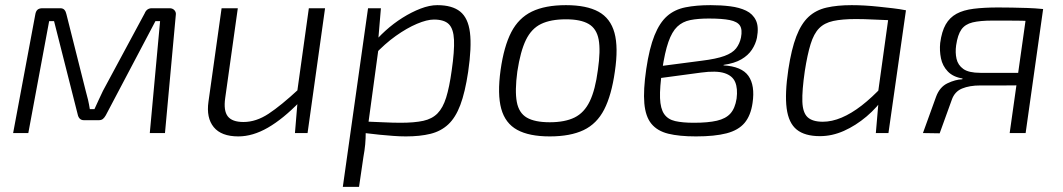

<svg xmlns="http://www.w3.org/2000/svg" viewBox="-20 -517 4129 746"><path d="M639 -485Q651 -485 658 -477Q665 -469 663 -458L621 0H562L602 -435H584L391 -69Q386 -60 380 -55Q374 -50 364 -50H306Q296 -50 290 -56Q284 -62 282 -72L190 -435H171L90 0H31L117 -460Q119 -473 125.5 -479Q132 -485 145 -485H214Q225 -485 230.5 -478.5Q236 -472 238 -462L313 -164Q318 -147 322 -129.5Q326 -112 329 -93H347Q356 -112 363.5 -129Q371 -146 380 -164L542 -465Q550 -485 570 -485Z M904 -485 855 -136Q848 -87 865 -65Q882 -43 926 -43Q975 -43 1023.5 -75Q1072 -107 1140 -170L1145 -122Q1080 -55 1021 -21Q962 13 906 13Q840 13 810.5 -23Q781 -59 790 -122L841 -485ZM1243 -485 1175 0H1126L1137 -133L1133 -148L1180 -485Z M1679 -497Q1737 -497 1768 -472Q1799 -447 1806 -390.5Q1813 -334 1799 -238Q1787 -158 1768.5 -109Q1750 -60 1721.5 -33.5Q1693 -7 1652.5 3Q1612 13 1557 13Q1533 13 1507.5 11Q1482 9 1455 6.5Q1428 4 1402 0.5Q1376 -3 1352 -7L1371 -46Q1425 -44 1466 -42Q1507 -40 1536 -40Q1590 -40 1624.5 -47.5Q1659 -55 1680 -76.5Q1701 -98 1713.5 -138Q1726 -178 1735 -243Q1746 -319 1744 -362Q1742 -405 1724 -423Q1706 -441 1666 -441Q1639 -441 1600 -424.5Q1561 -408 1518 -377.5Q1475 -347 1433 -302L1422 -338Q1446 -369 1477.5 -397.5Q1509 -426 1544 -448Q1579 -470 1614 -483.5Q1649 -497 1679 -497ZM1460 -485 1450 -366 1455 -360 1409 -22 1401 -5Q1401 21 1399 43.5Q1397 66 1392 93L1375 209H1312L1410 -485Z M2179 -497Q2259 -497 2305.5 -471.5Q2352 -446 2367.5 -389.5Q2383 -333 2369 -239Q2356 -147 2327.5 -91.5Q2299 -36 2247.5 -11.5Q2196 13 2116 13Q2036 13 1989.5 -12.5Q1943 -38 1927.5 -94.5Q1912 -151 1925 -245Q1938 -337 1966.5 -392Q1995 -447 2046.5 -472Q2098 -497 2179 -497ZM2179 -442Q2120 -442 2082.5 -424Q2045 -406 2023.5 -362Q2002 -318 1990 -239Q1980 -164 1988 -121Q1996 -78 2027 -60Q2058 -42 2116 -42Q2175 -42 2212.5 -60.5Q2250 -79 2271.5 -123.5Q2293 -168 2303 -245Q2314 -321 2306 -363.5Q2298 -406 2267 -424Q2236 -442 2179 -442Z M2741 -497Q2782 -497 2817.5 -492.5Q2853 -488 2879 -475.5Q2905 -463 2917 -438Q2929 -413 2921 -370Q2916 -346 2901.5 -324Q2887 -302 2860.5 -286.5Q2834 -271 2792 -265L2791 -263Q2862 -259 2888 -222Q2914 -185 2904 -117Q2897 -68 2873 -39.5Q2849 -11 2803 1Q2757 13 2684 13Q2619 13 2576.5 2.5Q2534 -8 2511 -36Q2488 -64 2483.5 -115.5Q2479 -167 2491 -249Q2503 -330 2523 -379.5Q2543 -429 2572 -454.5Q2601 -480 2643 -488.5Q2685 -497 2741 -497ZM2734 -445Q2692 -445 2662 -439Q2632 -433 2611.5 -413.5Q2591 -394 2577 -354Q2563 -314 2553 -246Q2543 -177 2544.5 -136Q2546 -95 2560.5 -74Q2575 -53 2603.5 -46.5Q2632 -40 2676 -40Q2731 -40 2765.5 -48Q2800 -56 2818 -76Q2836 -96 2842 -134Q2847 -173 2836.5 -198Q2826 -223 2794.5 -233Q2763 -243 2704 -235L2540 -213L2545 -260L2706 -281Q2763 -288 2794.5 -299.5Q2826 -311 2840 -329Q2854 -347 2859 -371Q2865 -402 2855 -417.5Q2845 -433 2815.5 -439Q2786 -445 2734 -445Z M3289 -497Q3314 -497 3340 -495.5Q3366 -494 3394 -491Q3422 -488 3448.5 -485Q3475 -482 3500 -477L3472 -437Q3418 -439 3376.5 -441Q3335 -443 3306 -443Q3252 -443 3217.5 -435.5Q3183 -428 3162.5 -407Q3142 -386 3129.5 -345.5Q3117 -305 3107 -241Q3096 -165 3097.5 -122Q3099 -79 3118 -61.5Q3137 -44 3177 -44Q3212 -44 3250 -60Q3288 -76 3328 -107Q3368 -138 3409 -182L3420 -146Q3389 -100 3347 -64.5Q3305 -29 3259 -8.5Q3213 12 3166 12Q3107 12 3075.5 -13.5Q3044 -39 3036.5 -96Q3029 -153 3043 -247Q3055 -326 3074 -375.5Q3093 -425 3121.5 -451.5Q3150 -478 3191.5 -487.5Q3233 -497 3289 -497ZM3436 -477H3500L3432 0H3383L3393 -117L3387 -124Z M3858 -488Q3883 -488 3912 -487.5Q3941 -487 3971.5 -486Q4002 -485 4032 -482L4016 -433Q4011 -434 3993 -435Q3975 -436 3949 -436.5Q3923 -437 3893.5 -437Q3864 -437 3836 -437Q3788 -437 3759 -430Q3730 -423 3715.5 -402.5Q3701 -382 3695 -341Q3691 -313 3696.5 -288.5Q3702 -264 3723 -249Q3744 -234 3789 -234H3987L3984 -186Q3975 -186 3949 -185.5Q3923 -185 3882.5 -185Q3842 -185 3789 -185Q3747 -185 3718 -173Q3689 -161 3678 -129L3631 1L3566 0L3617 -141Q3631 -179 3661.5 -193.5Q3692 -208 3719 -209L3720 -212Q3683 -218 3662.5 -239.5Q3642 -261 3636 -290.5Q3630 -320 3633 -350Q3639 -395 3654.5 -422Q3670 -449 3696.5 -463.5Q3723 -478 3763.5 -483Q3804 -488 3858 -488ZM4033 -482 3965 0H3903L3971 -482Z"/></svg>

Font: Exo 2 Light
Style: Italic
Weight: 300
Italic angle: -8°
Designer: Natanael Gama
Foundry: Natanael Gama
Version: Version 2.010